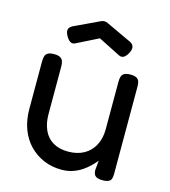

<svg xmlns="http://www.w3.org/2000/svg" viewBox="-104 -756 751 850"><g transform="rotate(15 271.5 -331.0)"><path d="M255 11Q211 11 173.5 -5Q136 -21 108 -50Q80 -79 64.5 -120Q49 -161 49 -213V-430Q49 -444 52 -454Q55 -464 64.5 -469.5Q74 -475 93 -475Q112 -475 121.5 -469Q131 -463 134 -453Q137 -443 137 -429V-212Q137 -171 151 -139.5Q165 -108 193.5 -91Q222 -74 263 -74Q305 -74 335.5 -91Q366 -108 382.5 -139.5Q399 -171 399 -212V-430Q399 -444 402 -454Q405 -464 414.5 -469.5Q424 -475 443 -475Q462 -475 471.5 -469Q481 -463 483.5 -453Q486 -443 486 -429V-32Q486 -20 483.5 -10.5Q481 -1 471.5 4Q462 9 443 9Q429 9 420.5 6Q412 3 408 -2Q404 -7 402.5 -13.5Q401 -20 401 -27L405 -70Q395 -58 381 -44Q367 -30 348.5 -17.5Q330 -5 307 3Q284 11 255 11ZM270 -673Q275 -673 278.5 -672Q282 -671 286 -669L393 -619Q413 -612 418 -599Q423 -586 413 -567Q404 -550 393.5 -544Q383 -538 371 -544L270 -595L170 -545Q158 -539 147.5 -545.5Q137 -552 128 -569Q118 -588 123 -599.5Q128 -611 148 -619L254 -669Q258 -671 261.5 -672Q265 -673 270 -673Z"/></g></svg>

Font: Fredoka Light
Style: Regular
Weight: 400
Version: Version 2.001